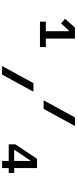

<svg xmlns="http://www.w3.org/2000/svg" viewBox="531 -1269 738 1840"><g transform="rotate(90 900.0 -349.0)"><path d="M187.9 -362.9H430.8V-419.4H350.1V-698.2H244.7L159.8 -604L203.8 -565.3L273.1 -639.9H279.1V-419.4H187.9ZM612.6 0H694.6L859 -300.1H776.6ZM941.4 -398.1H1023.4L1187.9 -698.2H1105.5ZM1363.3 -63.6H1522.4V0H1590.9V-63.6H1637.1V-115.8H1590.9V-334.9H1501.8L1363.3 -127.5ZM1414.4 -115.8 1518.5 -271.3H1522.4V-115.8Z"/></g></svg>

Font: Margiela Mono Medium
Style: Regular
Weight: 500
Designer: Mike Abbink, Paul van der Laan, Pieter van Rosmalen
Foundry: Bold Monday
Version: Version 2.003 2021